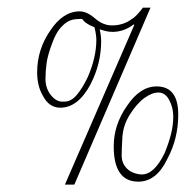

<svg xmlns="http://www.w3.org/2000/svg" viewBox="-20 -488 491 507"><path d="M393.6 -259.8Q349.6 -259.8 315.4 -208.5Q280.3 -158.7 280.3 -101.6Q280.3 -8.3 345.2 -8.3Q393.6 -8.3 422.4 -69.3Q450.7 -122.6 450.7 -185.5Q450.7 -259.8 393.6 -259.8ZM398.4 -243.7Q416.5 -243.7 427 -223.6Q437.5 -203.6 437.5 -180.7Q437.5 -156.7 431.4 -133.1Q425.3 -109.4 414.6 -83.5Q387.2 -27.3 354.5 -27.3Q346.2 -27.3 336.7 -30.3Q327.1 -33.2 319.3 -39.3Q311.5 -45.4 306.4 -54.9Q301.3 -64.5 301.3 -77.6Q301.3 -95.7 303.2 -126.2Q305.2 -156.7 322.3 -184.6Q341.3 -214.8 361.3 -229.2Q381.3 -243.7 398.4 -243.7ZM377.4 -467.8H357.4Q339.4 -443.8 327.1 -437Q305.2 -420.9 275.4 -420.9Q252.4 -420.9 231.4 -439Q209.5 -458 190.4 -458Q146 -458 112.3 -406.7Q78.1 -356.9 78.1 -296.9Q78.1 -259.8 94.2 -233.4Q110.4 -203.6 139.2 -203.6Q186 -203.6 219.2 -265.6Q233.4 -293.5 240.2 -321.5Q247.1 -349.6 247.1 -379.9Q247.1 -386.7 246.1 -394.8Q245.1 -402.8 243.2 -410.6Q251.5 -407.7 260 -405.8Q268.6 -403.8 277.3 -403.8Q307.1 -403.8 333.5 -423.8L334.5 -421.9L151.4 -0.5H176.3ZM144 -219.7Q127.9 -219.7 114 -237.3Q100.1 -254.9 100.1 -279.8Q100.1 -299.8 103 -321.3Q106 -342.8 118.2 -375Q127 -398.9 137.7 -411.9Q148.4 -424.8 158.2 -430.4Q168 -436 177.5 -437Q187 -438 193.4 -438Q199.2 -438 200.2 -433.6Q209.5 -423.8 229.5 -416Q234.4 -396 234.4 -382.8Q234.4 -335.9 211.4 -283.7Q198.2 -255.9 183.1 -237.8Q168 -219.7 150.4 -219.7Z"/></svg>

Font: ML-NILA06_NewLipi
Style: Regular
Weight: 400
Designer: CLT@C-DIT
Version: Version ML-NILA06_NewLipi 2.